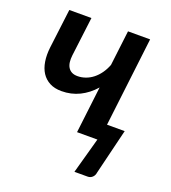

<svg xmlns="http://www.w3.org/2000/svg" viewBox="-127 -604 777 873"><g transform="rotate(20 261.5 -168.0)"><path d="M484 -78.5 430.5 141.5Q428.5 156 419 164.8Q409.5 173.5 396.5 173.5H332.5L380.5 0H282L309 -226Q277.5 -190 237.8 -170.5Q198 -151 151 -151Q117.5 -151 93.8 -163.5Q70 -176 55.5 -198.2Q41 -220.5 36 -251.8Q31 -283 35.5 -320.5L59 -510H166L142.5 -320.5Q140.5 -303 142.2 -288.2Q144 -273.5 150.5 -262.8Q157 -252 168.2 -246Q179.5 -240 196.5 -240Q216 -240 235 -246.8Q254 -253.5 270.5 -266.5Q287 -279.5 300.2 -298Q313.5 -316.5 322.5 -340L343 -510H450L398.5 -78.5Z"/></g></svg>

Font: Lato SemiBold
Style: Italic
Weight: 600
Italic angle: -7°
Designer: Lukasz Dziedzic with Adam Twardoch and Botio Nikoltchev
Foundry: tyPoland Lukasz Dziedzic
Version: Version 2.015; 2015-08-06; http://www.latofonts.com/